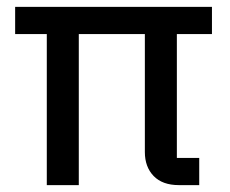

<svg xmlns="http://www.w3.org/2000/svg" viewBox="-20 -538 668 558"><path d="M494 -79H559V0H500Q452 0 426.5 -26.5Q401 -53 401 -96V-439H209V0H116V-439H24V-518H596V-439H494Z"/></svg>

Font: IBM Plex Sans Arabic Text
Style: Regular
Weight: 450
Designer: Mike Abbink, Paul van der Laan, Pieter van Rosmalen, Wael Morcos, Khajak Apelian
Foundry: Bold Monday
Version: Version 1.2